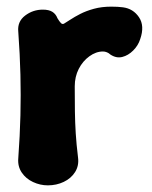

<svg xmlns="http://www.w3.org/2000/svg" viewBox="-20 -539 457 578"><path d="M124 19Q101 19 79.5 9Q58 -1 45.5 -19.5Q33 -38 35 -62Q40 -131 41.5 -192Q43 -253 41.5 -314Q40 -375 35 -444Q32 -474 55.5 -492Q79 -510 109 -510Q127 -510 137.5 -503.5Q148 -497 153 -484Q159 -474 163.5 -469.5Q168 -465 173 -468Q180 -472 192 -480Q204 -488 221.5 -497Q239 -506 262.5 -512.5Q286 -519 315 -519Q325 -519 334 -518.5Q343 -518 350 -517Q381 -513 398.5 -487Q416 -461 402 -421Q396 -402 381 -387Q366 -372 348 -367.5Q330 -363 312 -375Q308 -379 302 -381.5Q296 -384 290 -384Q269 -384 249 -369.5Q229 -355 217 -331.5Q205 -308 205 -279Q205 -237 205.5 -203.5Q206 -170 208 -137.5Q210 -105 215 -64Q218 -40 206 -21Q194 -2 172 8.5Q150 19 124 19Z"/></svg>

Font: Winky Sans
Style: Bold
Weight: 700
Designer: Simon Atzbach
Foundry: typofactur
Version: Version 1.205